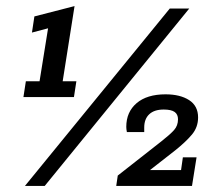

<svg xmlns="http://www.w3.org/2000/svg" viewBox="-20 -611 707 631"><path d="M57 -292 65 -344H110L138 -518L85 -504L93 -557L225 -591L186 -344H231L223 -292ZM62 0 538 -583H602L127 0ZM362 0 367 -34 511 -147Q539 -169 552 -183.5Q565 -198 565 -219Q565 -235 554 -243Q543 -251 518 -251Q487 -251 470.5 -235.5Q454 -220 454 -192Q454 -188 454 -184.5Q454 -181 454 -177H397Q396 -182 395.5 -186Q395 -190 395 -194Q395 -243 429 -272Q463 -301 524 -301Q572 -301 601.5 -282Q631 -263 631 -225Q631 -193 611 -169Q591 -145 556 -117L437 -24L418 -52H575L581 -94H626L611 0Z"/></svg>

Font: Rokkitt Medium
Style: Italic
Weight: 500
Italic angle: -9°
Designer: Vernon Adams
Foundry: Vernon Adams
Version: Version 3.103